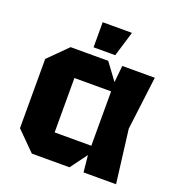

<svg xmlns="http://www.w3.org/2000/svg" viewBox="-132 -839 882 949"><g transform="rotate(20 309.0 -365.0)"><path d="M140 0 42 -98V-462L140 -560H338L403 -472L412 -560H583L548 -280L583 0H412L403 -88L338 0ZM210 -137H403V-423H210ZM247 -598V-730H401L361 -598Z"/></g></svg>

Font: Tektur
Style: Bold
Weight: 700
Designer: Adam Jagosz
Foundry: Adam Jagosz
Version: Version 1.005;gftools[0.9.30]